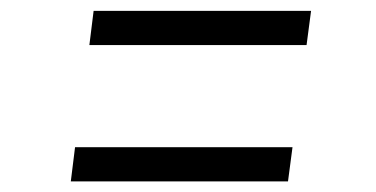

<svg xmlns="http://www.w3.org/2000/svg" viewBox="-20 -486 709 362"><path d="M156.5 -465.5H566.5L558 -401H148.5ZM121.5 -208.5H531.5L523 -144H113.5Z"/></svg>

Font: Merriweather 72pt SemiBold
Style: Italic
Weight: 600
Italic angle: -7.8°
Version: Version 2.101